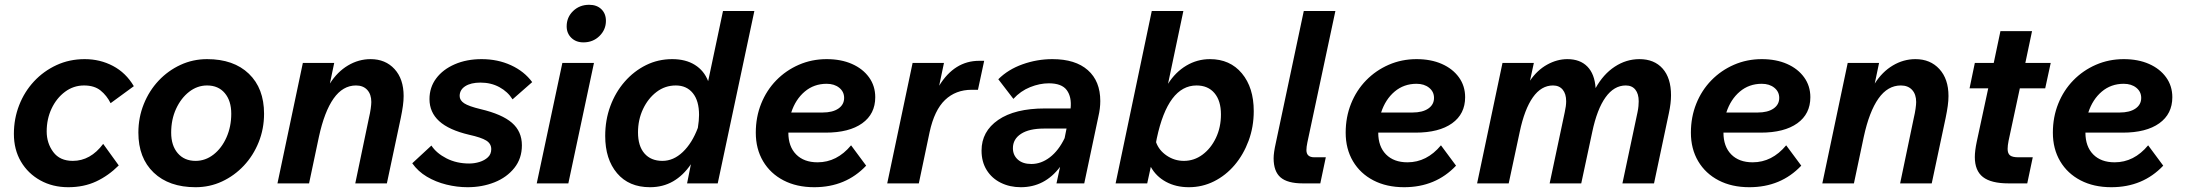

<svg xmlns="http://www.w3.org/2000/svg" viewBox="-20 -766 9126 802"><path d="M411 -165 476 -75Q433 -32 381.5 -8Q330 16 265 16Q200 16 148.5 -12.5Q97 -41 67.5 -91Q38 -141 38 -207Q38 -270 60 -326.5Q82 -383 122 -426Q162 -469 216 -494Q270 -519 334 -519Q398 -519 452 -490.5Q506 -462 539 -406L442 -335Q426 -367 400 -388Q374 -409 331 -409Q287 -409 251.5 -382.5Q216 -356 195.5 -312.5Q175 -269 175 -217Q175 -168 202.5 -131Q230 -94 284 -94Q358 -94 411 -165Z M558 -212Q558 -275 580.5 -331Q603 -387 642.5 -429Q682 -471 734 -495Q786 -519 845 -519Q956 -519 1019.5 -458Q1083 -397 1083 -291Q1083 -228 1060.5 -172Q1038 -116 998.5 -74Q959 -32 907.5 -8Q856 16 797 16Q686 16 622 -45Q558 -106 558 -212ZM797 -94Q838 -94 872 -120.5Q906 -147 926 -192Q946 -237 946 -291Q946 -345 919 -377Q892 -409 845 -409Q804 -409 770 -382.5Q736 -356 715.5 -311.5Q695 -267 695 -212Q695 -158 722.5 -126Q750 -94 797 -94Z M1139 0 1245 -503H1376L1358 -417Q1389 -466 1433.5 -492.5Q1478 -519 1528 -519Q1590 -519 1628 -477.5Q1666 -436 1666 -365Q1666 -346 1663 -324Q1660 -302 1654 -273L1596 0H1464L1521 -273Q1526 -294 1528.5 -312Q1531 -330 1531 -340Q1531 -372 1514 -390.5Q1497 -409 1467 -409Q1412 -409 1373.5 -354.5Q1335 -300 1312 -194L1271 0Z M1702 -84 1782 -158Q1803 -126 1845 -104.5Q1887 -83 1940 -83Q1962 -83 1983 -89.5Q2004 -96 2018 -109Q2032 -122 2032 -143Q2032 -166 2011 -179Q1990 -192 1940 -203Q1855 -223 1814.5 -260Q1774 -297 1774 -352Q1774 -401 1802 -438.5Q1830 -476 1879.5 -497.5Q1929 -519 1992 -519Q2059 -519 2114.5 -493.5Q2170 -468 2203 -423L2121 -351Q2101 -383 2066 -402Q2031 -421 1987 -421Q1947 -421 1923.5 -406Q1900 -391 1900 -365Q1900 -347 1919 -334.5Q1938 -322 1988 -310Q2077 -289 2118.5 -253Q2160 -217 2160 -159Q2160 -104 2128.5 -64.5Q2097 -25 2045.5 -4.5Q1994 16 1933 16Q1889 16 1844.5 5Q1800 -6 1763 -28Q1726 -50 1702 -84Z M2347 -656Q2347 -694 2374 -720Q2401 -746 2441 -746Q2473 -746 2492 -727.5Q2511 -709 2511 -679Q2511 -642 2484 -615.5Q2457 -589 2417 -589Q2386 -589 2366.5 -608Q2347 -627 2347 -656ZM2222 0 2329 -503H2461L2354 0Z M2850 0 2866 -80Q2834 -33 2791.5 -8.5Q2749 16 2695 16Q2607 16 2557.5 -42.5Q2508 -101 2508 -198Q2508 -265 2529.5 -323Q2551 -381 2589.5 -425Q2628 -469 2678.5 -494Q2729 -519 2788 -519Q2844 -519 2882.5 -495Q2921 -471 2938 -427L3000 -720H3131L2978 0ZM2645 -213Q2645 -156 2672 -125Q2699 -94 2747 -94Q2793 -94 2832 -131Q2871 -168 2895 -232Q2900 -263 2900 -286Q2900 -345 2874 -377Q2848 -409 2803 -409Q2758 -409 2722.5 -382Q2687 -355 2666 -310.5Q2645 -266 2645 -213Z M3598 -74Q3513 16 3381 16Q3308 16 3253 -12.5Q3198 -41 3167.5 -92.5Q3137 -144 3137 -212Q3137 -277 3159.5 -333Q3182 -389 3222.5 -430.5Q3263 -472 3317 -495.5Q3371 -519 3433 -519Q3493 -519 3538.5 -499Q3584 -479 3610 -443Q3636 -407 3636 -360Q3636 -290 3581.5 -251Q3527 -212 3429 -212H3273Q3273 -154 3305.5 -121Q3338 -88 3395 -88Q3476 -88 3535 -159ZM3433 -416Q3380 -416 3341.5 -383.5Q3303 -351 3285 -296H3416Q3458 -296 3482 -312.5Q3506 -329 3506 -357Q3506 -383 3485.5 -399.5Q3465 -416 3433 -416Z M3686 0 3792 -503H3923L3903 -408Q3967 -512 4070 -512H4091L4065 -391H4039Q3972 -391 3927.5 -348.5Q3883 -306 3863 -214L3818 0Z M4393 0 4408 -69Q4344 16 4244 16Q4198 16 4160.5 -2.5Q4123 -21 4101.5 -55.5Q4080 -90 4080 -137Q4080 -217 4149.5 -265Q4219 -313 4345 -313H4452Q4457 -361 4436 -389.5Q4415 -418 4361 -418Q4323 -418 4283 -402Q4243 -386 4213 -353L4150 -435Q4191 -476 4251.5 -497.5Q4312 -519 4376 -519Q4472 -519 4524 -473Q4576 -427 4576 -344Q4576 -313 4568 -279L4509 0ZM4288 -81Q4329 -81 4365.5 -109Q4402 -137 4427 -189L4435 -229H4341Q4279 -229 4245 -207Q4211 -185 4211 -147Q4211 -118 4231.5 -99.5Q4252 -81 4288 -81Z M4640 0 4791 -720H4923L4859 -416Q4890 -465 4935.5 -492Q4981 -519 5034 -519Q5118 -519 5167.5 -459.5Q5217 -400 5217 -302Q5217 -236 5195.5 -178Q5174 -120 5137 -76.5Q5100 -33 5051 -8.5Q5002 16 4946 16Q4892 16 4850.5 -6.5Q4809 -29 4787 -69L4772 0ZM4812 -188 4809 -172Q4821 -138 4853.5 -116Q4886 -94 4925 -94Q4968 -94 5003 -120Q5038 -146 5059 -190Q5080 -234 5080 -288Q5080 -345 5053 -377Q5026 -409 4978 -409Q4859 -409 4812 -188Z M5309 -168 5426 -720H5558L5441 -171Q5437 -152 5437 -139Q5437 -109 5470 -109H5518L5495 0H5422Q5358 0 5329 -25Q5300 -50 5300 -105Q5300 -128 5309 -168Z M6062 -74Q5977 16 5845 16Q5772 16 5717 -12.5Q5662 -41 5631.5 -92.5Q5601 -144 5601 -212Q5601 -277 5623.5 -333Q5646 -389 5686.5 -430.5Q5727 -472 5781 -495.5Q5835 -519 5897 -519Q5957 -519 6002.5 -499Q6048 -479 6074 -443Q6100 -407 6100 -360Q6100 -290 6045.5 -251Q5991 -212 5893 -212H5737Q5737 -154 5769.5 -121Q5802 -88 5859 -88Q5940 -88 5999 -159ZM5897 -416Q5844 -416 5805.5 -383.5Q5767 -351 5749 -296H5880Q5922 -296 5946 -312.5Q5970 -329 5970 -357Q5970 -383 5949.5 -399.5Q5929 -416 5897 -416Z M6150 0 6256 -503H6387L6371 -429Q6401 -473 6442.5 -496Q6484 -519 6527 -519Q6580 -519 6610.5 -488Q6641 -457 6645 -398Q6677 -456 6725 -487.5Q6773 -519 6828 -519Q6890 -519 6925 -479.5Q6960 -440 6960 -368Q6960 -335 6951 -293L6889 0H6757L6820 -297Q6823 -311 6824 -323Q6825 -335 6825 -343Q6825 -374 6811 -391.5Q6797 -409 6771 -409Q6722 -409 6686.5 -359.5Q6651 -310 6631 -215L6585 0H6453L6516 -297Q6522 -324 6522 -343Q6522 -374 6507.5 -391.5Q6493 -409 6467 -409Q6418 -409 6383 -359.5Q6348 -310 6328 -215L6282 0Z M7504 -74Q7419 16 7287 16Q7214 16 7159 -12.5Q7104 -41 7073.5 -92.5Q7043 -144 7043 -212Q7043 -277 7065.5 -333Q7088 -389 7128.5 -430.5Q7169 -472 7223 -495.5Q7277 -519 7339 -519Q7399 -519 7444.5 -499Q7490 -479 7516 -443Q7542 -407 7542 -360Q7542 -290 7487.5 -251Q7433 -212 7335 -212H7179Q7179 -154 7211.5 -121Q7244 -88 7301 -88Q7382 -88 7441 -159ZM7339 -416Q7286 -416 7247.5 -383.5Q7209 -351 7191 -296H7322Q7364 -296 7388 -312.5Q7412 -329 7412 -357Q7412 -383 7391.5 -399.5Q7371 -416 7339 -416Z M7592 0 7698 -503H7829L7811 -417Q7842 -466 7886.5 -492.5Q7931 -519 7981 -519Q8043 -519 8081 -477.5Q8119 -436 8119 -365Q8119 -346 8116 -324Q8113 -302 8107 -273L8049 0H7917L7974 -273Q7979 -294 7981.5 -312Q7984 -330 7984 -340Q7984 -372 7967 -390.5Q7950 -409 7920 -409Q7865 -409 7826.5 -354.5Q7788 -300 7765 -194L7724 0Z M8237 -174 8285 -397H8207L8229 -503H8308L8336 -636H8468L8440 -503H8546L8523 -397H8417L8370 -178Q8366 -158 8366 -144Q8366 -125 8376 -117Q8386 -109 8411 -109H8471L8448 0H8370Q8297 0 8263 -26.5Q8229 -53 8229 -110Q8229 -123 8231 -139Q8233 -155 8237 -174Z M9016 -74Q8931 16 8799 16Q8726 16 8671 -12.5Q8616 -41 8585.5 -92.5Q8555 -144 8555 -212Q8555 -277 8577.5 -333Q8600 -389 8640.5 -430.5Q8681 -472 8735 -495.5Q8789 -519 8851 -519Q8911 -519 8956.5 -499Q9002 -479 9028 -443Q9054 -407 9054 -360Q9054 -290 8999.5 -251Q8945 -212 8847 -212H8691Q8691 -154 8723.5 -121Q8756 -88 8813 -88Q8894 -88 8953 -159ZM8851 -416Q8798 -416 8759.5 -383.5Q8721 -351 8703 -296H8834Q8876 -296 8900 -312.5Q8924 -329 8924 -357Q8924 -383 8903.5 -399.5Q8883 -416 8851 -416Z"/></svg>

Font: Wix Madefor Text
Style: Bold Italic
Weight: 700
Italic angle: -12°
Designer: Dalton Maag Ltd
Foundry: Dalton Maag Ltd
Version: Version 3.100